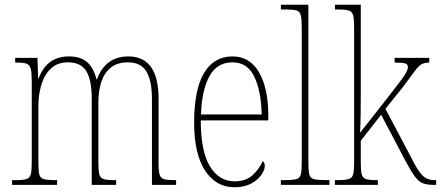

<svg xmlns="http://www.w3.org/2000/svg" viewBox="-20 -780 1860 810"><path d="M31 0V-20H44Q77 -20 91.5 -24.5Q106 -29 110 -45Q114 -61 114 -97V-435Q114 -472 110 -489Q106 -506 93 -511Q80 -516 50 -516H44V-536H138L141 -449H143Q177 -542 271 -542Q322 -542 349.5 -516Q377 -490 387 -445H389Q405 -491 438.5 -516.5Q472 -542 521 -542Q649 -542 649 -363V-92Q649 -58 653.5 -43Q658 -28 672.5 -24Q687 -20 719 -20H723V0H621V-364Q621 -438 598 -477.5Q575 -517 520 -517Q474 -517 446.5 -494Q419 -471 407 -433Q395 -395 395 -348V-95Q395 -60 399 -44.5Q403 -29 417.5 -24.5Q432 -20 463 -20H470V0H367V-364Q367 -443 344 -480Q321 -517 267 -517Q223 -517 195.5 -491.5Q168 -466 155 -424Q142 -382 142 -333V-97Q142 -61 145.5 -45Q149 -29 164.5 -24.5Q180 -20 214 -20H221V0Z M969 10Q891 10 845 -60.5Q799 -131 799 -262Q799 -403 841 -472.5Q883 -542 961 -542Q1034 -542 1073 -474.5Q1112 -407 1112 -291V-272H827Q827 -142 865.5 -78.5Q904 -15 970 -15Q1017 -15 1045.5 -41Q1074 -67 1088 -100Q1097 -95 1097 -79Q1097 -63 1082.5 -42Q1068 -21 1039.5 -5.5Q1011 10 969 10ZM1084 -297Q1082 -395 1053 -456Q1024 -517 961 -517Q895 -517 863 -457.5Q831 -398 828 -297Z M1165 0V-20H1176Q1213 -20 1229 -24Q1245 -28 1249 -43.5Q1253 -59 1253 -94V-662Q1253 -699 1249 -715.5Q1245 -732 1230.5 -736Q1216 -740 1186 -740H1165V-760H1281V-94Q1281 -59 1285 -43.5Q1289 -28 1305.5 -24Q1322 -20 1358 -20H1370V0Z M1393 0V-20H1404Q1436 -20 1451 -24.5Q1466 -29 1470 -44.5Q1474 -60 1474 -95V-663Q1474 -699 1470 -715Q1466 -731 1451.5 -735.5Q1437 -740 1407 -740H1393V-760H1502V-373Q1502 -342 1501.5 -299Q1501 -256 1499 -220L1613 -365Q1649 -411 1668.5 -437Q1688 -463 1694.5 -476Q1701 -489 1701 -496Q1701 -509 1689 -512.5Q1677 -516 1645 -516V-536H1791V-516Q1770 -516 1757.5 -508.5Q1745 -501 1729 -479Q1713 -457 1680 -413L1606 -321L1715 -115Q1742 -60 1762 -40Q1782 -20 1814 -20H1820V0H1811Q1783 0 1765 -6.5Q1747 -13 1730.5 -35Q1714 -57 1689 -104L1588 -296L1502 -186V-95Q1502 -60 1506 -44.5Q1510 -29 1524 -24.5Q1538 -20 1569 -20H1574V0Z"/></svg>

Font: Noto Serif Tamil Condensed Thin
Style: Italic
Weight: 100
Width: 3
Italic angle: -12°
Designer: Indian Type Foundry, Tom Grace, and the Monotype Design Team
Foundry: Monotype Imaging Inc.
Version: Version 2.003; ttfautohint (v1.8.4.7-5d5b)